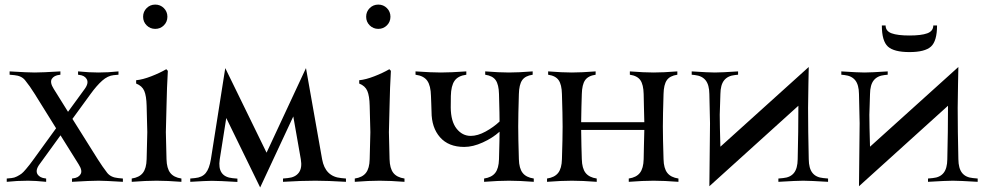

<svg xmlns="http://www.w3.org/2000/svg" viewBox="-20 -804 4373 849"><path d="M128.9 -100.1 228 -236.8 133.8 -388.2Q111.3 -424.3 91.3 -448.7Q75.7 -468.8 43.5 -471.7L22.5 -473.6V-488.3Q104 -483.4 133.3 -483.4Q165.5 -483.4 247.1 -488.3V-473.6L243.7 -473.1Q219.2 -470.7 209 -455.1Q199.7 -439 217.8 -410.6L280.8 -309.6L354.5 -410.6Q374 -437.5 362.8 -455.1Q353.5 -470.7 328.6 -473.1L325.2 -473.6V-488.3Q374 -483.4 415.5 -483.4Q458.5 -483.4 503.9 -488.3V-473.6L482.9 -471.7Q456.5 -469.2 431.9 -447.3Q407.2 -425.3 380.4 -388.2L300.3 -278.3L412.1 -100.1Q433.1 -66.9 454.1 -39.6Q470.2 -19.5 502.4 -16.6L523.4 -14.6V0Q441.9 -4.9 416.5 -4.9Q379.9 -4.9 298.3 0V-14.6L301.8 -15.1Q326.7 -17.6 335.9 -33.2Q346.2 -48.8 327.6 -77.6L247.6 -205.6L154.8 -77.6Q135.3 -51.3 146 -33.2Q156.2 -17.6 180.7 -15.1L184.1 -14.6V0Q135.3 -4.9 104.5 -4.9Q55.2 -4.9 9.8 0V-14.6L30.8 -16.6Q43 -17.6 55.2 -23.9Q67.4 -30.3 75 -35.9Q82.5 -41.5 95 -56.4Q107.4 -71.3 111.3 -76.4Q115.2 -81.5 128.9 -100.1Z M562.5 0V-14.6Q596.2 -19.5 611.8 -39.6Q627.4 -59.6 628.4 -100.1Q631.3 -193.8 631.3 -219.7Q631.3 -223.1 628.4 -335.9Q627.4 -379.9 617.9 -402.1Q608.4 -424.3 582 -434.6V-449.2Q611.3 -452.1 648.7 -466.6Q686 -481 715.3 -498L722.2 -490.7Q717.8 -417.5 716.3 -335.4Q713.4 -224.1 713.4 -219.7Q713.4 -193.8 716.3 -100.1Q717.3 -59.6 732.9 -39.6Q748.5 -19.5 782.2 -14.6V0Q718.8 -4.9 672.4 -4.9Q626 -4.9 562.5 0ZM628.4 -691.9Q612.8 -707.5 612.8 -730Q612.8 -752.4 628.4 -768.1Q644 -783.7 666.5 -783.7Q689 -783.7 704.6 -768.1Q720.2 -752.4 720.2 -730Q720.2 -707.5 704.6 -691.9Q689 -676.3 666.5 -676.3Q644 -676.3 628.4 -691.9Z M1158.7 -128.9 1333 -502.9 1404.3 -100.1Q1418 -22.9 1488.8 -16.6L1509.8 -14.6V0Q1428.2 -4.9 1374.5 -4.9Q1313 -4.9 1231.4 0V-14.6L1252.4 -16.6Q1285.6 -19.5 1301.3 -40.5Q1316.9 -61.5 1310.1 -100.1L1276.9 -289.1L1130.4 24.9L980.5 -282.2L951.7 -99.6Q939.9 -22.5 1008.8 -16.1L1029.8 -14.2V0.5Q948.2 -4.4 917 -4.4Q894.5 -4.4 821.3 0V-14.6L842.3 -16.6Q874 -19.5 889.9 -39.1Q905.8 -58.6 912.6 -100.1L976.1 -502.9Z M1548.8 0V-14.6Q1582.5 -19.5 1598.1 -39.6Q1613.8 -59.6 1614.7 -100.1Q1617.7 -193.8 1617.7 -219.7Q1617.7 -223.1 1614.7 -335.9Q1613.8 -379.9 1604.2 -402.1Q1594.7 -424.3 1568.4 -434.6V-449.2Q1597.7 -452.1 1635 -466.6Q1672.4 -481 1701.7 -498L1708.5 -490.7Q1704.1 -417.5 1702.6 -335.4Q1699.7 -224.1 1699.7 -219.7Q1699.7 -193.8 1702.6 -100.1Q1703.6 -59.6 1719.2 -39.6Q1734.9 -19.5 1768.6 -14.6V0Q1705.1 -4.9 1658.7 -4.9Q1612.3 -4.9 1548.8 0ZM1614.7 -691.9Q1599.1 -707.5 1599.1 -730Q1599.1 -752.4 1614.7 -768.1Q1630.4 -783.7 1652.8 -783.7Q1675.3 -783.7 1690.9 -768.1Q1706.5 -752.4 1706.5 -730Q1706.5 -707.5 1690.9 -691.9Q1675.3 -676.3 1652.8 -676.3Q1630.4 -676.3 1614.7 -691.9Z M2335.4 -488.3V-473.6Q2302.2 -468.8 2288.8 -449.2Q2275.4 -429.7 2274.4 -388.2Q2271.5 -294.4 2271.5 -244.1Q2271.5 -193.8 2274.4 -100.1Q2275.4 -59.6 2291 -39.6Q2306.6 -19.5 2340.3 -14.6V0Q2276.9 -4.9 2230.5 -4.9Q2184.1 -4.9 2120.6 0V-14.6Q2154.3 -19.5 2169.9 -39.6Q2185.5 -59.6 2186.5 -100.1Q2186.5 -107.4 2187.3 -132.3Q2188 -157.2 2188.5 -181.4Q2189 -205.6 2189 -221.7Q2158.2 -193.8 2114.7 -174.1Q2071.3 -154.3 2032.7 -154.3Q1963.4 -154.3 1925.8 -197Q1888.2 -239.7 1888.2 -310.1Q1888.2 -318.4 1887 -345.9Q1885.7 -373.5 1885.7 -379.4Q1884.8 -424.8 1869.4 -446.8Q1854 -468.8 1817.4 -473.6V-488.3Q1887.2 -483.4 1929.7 -483.4Q1972.2 -483.4 2042 -488.3V-473.6Q2005.4 -468.8 1990 -446.8Q1974.6 -424.8 1973.6 -379.4Q1973.6 -374 1973.4 -356Q1973.1 -337.9 1973.1 -329.1Q1973.6 -267.1 1999 -235.1Q2024.4 -203.1 2061.5 -203.1Q2092.3 -203.1 2127.4 -222.4Q2162.6 -241.7 2189 -266.6Q2189 -282.7 2188.5 -306.9Q2188 -331.1 2187.3 -356Q2186.5 -380.9 2186.5 -388.2Q2185.5 -429.7 2172.1 -449.2Q2158.7 -468.8 2125.5 -473.6V-488.3Q2189 -483.4 2230.5 -483.4Q2272 -483.4 2335.4 -488.3Z M2975.1 -488.3V-473.6Q2941.9 -468.8 2928.5 -449.2Q2915 -429.7 2914.1 -388.2Q2911.1 -294.4 2911.1 -244.1Q2911.1 -193.8 2914.1 -100.1Q2915 -59.6 2930.7 -39.6Q2946.3 -19.5 2980 -14.6V0Q2916.5 -4.9 2870.1 -4.9Q2823.7 -4.9 2760.3 0V-14.6Q2793.9 -19.5 2809.6 -39.6Q2825.2 -59.6 2826.2 -100.1Q2826.2 -109.9 2827.4 -159.7Q2828.6 -209.5 2829.1 -229.5H2549.8Q2550.8 -150.4 2552.7 -100.1Q2553.7 -59.6 2569.3 -39.6Q2585 -19.5 2618.7 -14.6V0Q2555.2 -4.9 2508.8 -4.9Q2462.4 -4.9 2398.9 0V-14.6Q2432.6 -19.5 2448.2 -39.6Q2463.9 -59.6 2464.8 -100.1Q2467.8 -193.8 2467.8 -244.1Q2467.8 -294.4 2464.8 -388.2Q2463.9 -429.7 2450.4 -449.2Q2437 -468.8 2403.8 -473.6V-488.3Q2467.3 -483.4 2508.8 -483.4Q2550.3 -483.4 2613.8 -488.3V-473.6Q2580.6 -468.8 2567.1 -449.2Q2553.7 -429.7 2552.7 -388.2Q2550.8 -336.9 2549.8 -263.7H2829.1Q2828.6 -284.2 2827.4 -332Q2826.2 -379.9 2826.2 -388.2Q2825.2 -429.7 2811.8 -449.2Q2798.3 -468.8 2765.1 -473.6V-488.3Q2828.6 -483.4 2870.1 -483.4Q2911.6 -483.4 2975.1 -488.3Z M3165.5 -155.3 3556.2 -507.8Q3556.2 -491.7 3554.7 -432.6Q3553.2 -373.5 3553.2 -327.6Q3553.2 -227.1 3556.2 -100.1Q3556.6 -59.6 3572.5 -39.6Q3588.4 -19.5 3620.6 -16.6L3641.6 -14.6V0Q3560.1 -4.9 3531.7 -4.9Q3503.4 -4.9 3421.9 0V-14.6L3442.9 -16.6Q3475.1 -19.5 3491 -39.6Q3506.8 -59.6 3507.3 -100.1Q3510.3 -227.1 3510.3 -328.1V-336.4L3116.7 19.5Q3119.6 -195.3 3119.6 -258.8Q3119.6 -282.7 3116.7 -388.2Q3116.2 -428.7 3100.3 -448.7Q3084.5 -468.8 3052.2 -472.2L3038.6 -473.6V-488.3Q3113.3 -483.4 3141.1 -483.4Q3168.9 -483.4 3243.7 -488.3V-473.6L3230 -472.2Q3197.8 -468.8 3181.9 -448.7Q3166 -428.7 3165.5 -388.2Q3165.5 -375 3164.1 -343.8Q3162.6 -312.5 3162.6 -296.4Q3162.6 -250.5 3165.5 -155.3Z M3827.1 -155.3 4217.8 -507.8Q4217.8 -491.7 4216.3 -432.6Q4214.8 -373.5 4214.8 -327.6Q4214.8 -227.1 4217.8 -100.1Q4218.3 -59.6 4234.1 -39.6Q4250 -19.5 4282.2 -16.6L4303.2 -14.6V0Q4221.7 -4.9 4193.4 -4.9Q4165 -4.9 4083.5 0V-14.6L4104.5 -16.6Q4136.7 -19.5 4152.6 -39.6Q4168.5 -59.6 4168.9 -100.1Q4171.9 -227.1 4171.9 -328.1V-336.4L3778.3 19.5Q3781.2 -195.3 3781.2 -258.8Q3781.2 -282.7 3778.3 -388.2Q3777.8 -428.7 3762 -448.7Q3746.1 -468.8 3713.9 -472.2L3700.2 -473.6V-488.3Q3774.9 -483.4 3802.7 -483.4Q3830.6 -483.4 3905.3 -488.3V-473.6L3891.6 -472.2Q3859.4 -468.8 3843.5 -448.7Q3827.6 -428.7 3827.1 -388.2Q3827.1 -375 3825.7 -343.8Q3824.2 -312.5 3824.2 -296.4Q3824.2 -250.5 3827.1 -155.3ZM4106.9 -691.4H4123.5Q4123.5 -622.6 4096.7 -598.1Q4069.8 -573.7 4001.5 -573.7Q3933.1 -573.7 3906.2 -598.1Q3879.4 -622.6 3879.4 -691.4H3896Q3896 -666.5 3922.6 -656.7Q3949.2 -647 4001.5 -647Q4053.7 -647 4080.3 -656.7Q4106.9 -666.5 4106.9 -691.4Z"/></svg>

Font: Flanker
Style: Regular
Weight: 400
Designer: Flanker
Foundry: Flanker
Version: Version 2.027